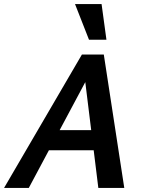

<svg xmlns="http://www.w3.org/2000/svg" viewBox="-39 -927 697 947"><path d="M446 0 373 -592H419L103 0H-19L365 -658H473L574 0ZM133 -186 188 -285H458L487 -186ZM400 -731 331 -907H462L486 -731Z"/></svg>

Font: Ysabeau Infant
Style: Bold Italic
Weight: 700
Italic angle: -12°
Designer: Christian Thalmann (Catharsis Fonts)
Version: Version 2.001;gftools[0.9.30]; featfreeze: ss01,ss02,lnum